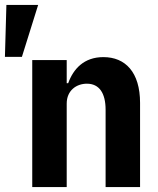

<svg xmlns="http://www.w3.org/2000/svg" viewBox="-20 -760 640 780"><path d="M111 0H251V-339C251 -393 291 -420 333 -420C383 -420 409 -382 409 -314V0H549V-342C549 -467 489 -528 400 -528C321 -528 278 -480 257 -422H251V-516H111ZM0 -529H69L135 -740H6Z"/></svg>

Font: IBM Plex Mono
Style: Bold
Weight: 700
Monospace: yes
Designer: Mike Abbink, Paul van der Laan, Pieter van Rosmalen
Foundry: Bold Monday
Version: Version 2.004